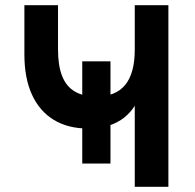

<svg xmlns="http://www.w3.org/2000/svg" viewBox="-20 -720 752 740"><path d="M297 -89.6V-483.6H405.8V-89.6ZM499.4 0V-312.4Q483.8 -287.1 459.1 -267.2Q434.4 -247.3 399.7 -235.9Q365 -224.6 319.6 -224.6Q242.3 -224.6 187.4 -258Q132.4 -291.4 103.2 -355.2Q74 -419 74 -510V-700H203.6V-529Q203.6 -467.3 219.4 -427.1Q235.2 -387 267.9 -367.5Q300.7 -348 351.4 -348Q388 -348 415.7 -358.9Q443.4 -369.8 462 -392.1Q480.6 -414.5 490 -448.6Q499.4 -482.8 499.4 -529V-700H629V0Z"/></svg>

Font: Overpass
Style: Regular
Weight: 400
Designer: Delve Withrington, Dave Bailey, Thomas Jockin
Foundry: Delve Fonts LLC
Version: Version 4.000